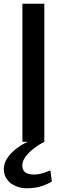

<svg xmlns="http://www.w3.org/2000/svg" viewBox="-20 -763 360 1033"><path d="M100.5 0V-743H218.5V0ZM123.5 250Q92.5 250 64.5 238.2Q36.5 226.5 19 204Q1.5 181.5 0.5 149Q0 117 18.5 88.8Q37 60.5 66.8 37.5Q96.5 14.5 129 0L140 -5L218.5 0Q191 13.5 163.5 34.5Q136 55.5 118 79.5Q100 103.5 100 127Q100 152.5 115.8 164.2Q131.5 176 162 176Q188 176 213.2 167.5Q238.5 159 251 154L259 213.5Q240 226 206.2 237.8Q172.5 249.5 123.5 250Z"/></svg>

Font: Tracken
Style: Regular
Weight: 400
Designer: Eben Sorkin
Foundry: Eben Sorkin
Version: Version 2.001